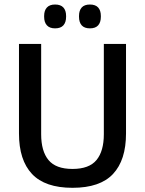

<svg xmlns="http://www.w3.org/2000/svg" viewBox="-20 -838 657 870"><path d="M308.5 13Q184 13 125 -49.8Q66 -112.5 66 -233V-639H166.5V-230Q166.5 -153 199.8 -112.8Q233 -72.5 308.5 -72.5Q384 -72.5 417.2 -112.8Q450.5 -153 450.5 -230V-639H551V-233Q551 -112.5 492.2 -49.8Q433.5 13 308.5 13ZM229.5 -709.5Q205 -709.5 192.5 -723.2Q180 -737 180 -762V-765.5Q180 -790.5 192.5 -804Q205 -817.5 229.5 -817.5Q255 -817.5 267.2 -804Q279.5 -790.5 279.5 -765.5V-762Q279.5 -737 267.2 -723.2Q255 -709.5 229.5 -709.5ZM387.5 -709.5Q362.5 -709.5 350.2 -723.2Q338 -737 338 -762V-765.5Q338 -790.5 350.2 -804Q362.5 -817.5 387.5 -817.5Q412.5 -817.5 424.8 -804Q437 -790.5 437 -765.5V-762Q437 -737 424.8 -723.2Q412.5 -709.5 387.5 -709.5Z"/></svg>

Font: Anek Gujarati Medium Medium
Style: Regular
Weight: 500
Version: Version 1.003